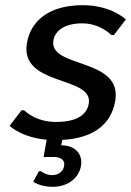

<svg xmlns="http://www.w3.org/2000/svg" viewBox="-20 -530 505 740"><path d="M193 10C338 10 408 -50 424 -140C454 -310 166 -265 186 -375C192 -410 227 -440 297 -440C367 -440 409 -395 409 -395H419L465 -455C465 -455 409 -510 299 -510C169 -510 99 -450 84 -365C54 -195 342 -240 322 -130C315 -90 280 -60 195 -60C115 -60 73 -105 73 -105H63L17 -45C17 -45 73 10 193 10ZM225 -20H165L148 75H188C218 75 231 90 227 110C224 130 206 145 181 145C156 145 138 130 139 130H130L108 170C108 170 133 190 183 190C243 190 284 155 292 110C300 65 271 30 216 30Z"/></svg>

Font: Scada
Style: Italic
Weight: 400
Designer: Jovanny Lemonad
Foundry: Jovanny Lemonad
Version: Version 3.005